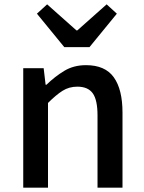

<svg xmlns="http://www.w3.org/2000/svg" viewBox="-20 -864 664 884"><path d="M181 -550 190 -474H194Q232 -511 275.5 -537.5Q319 -564 376 -564Q464 -564 504 -508Q544 -452 544 -346V0H429V-332Q429 -404 407 -434.5Q385 -465 336 -465Q298 -465 268 -446Q238 -427 201 -390V0H87V-550ZM150 -801 197 -844 332 -724H336L471 -844L518 -801L392 -647H276Z"/></svg>

Font: Kinto Sans Med
Style: Regular
Weight: 500
Designer: Authors: Ryoko NISHIZUKA  (kana & ideographs); Paul D. Hunt (Latin, Greek & Cyrillic); Wenlong ZHANG  (bopomofo); Sandol
Foundry: Adobe Systems Incorporated, ookami Inc.
Version: Version 0.001